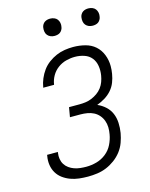

<svg xmlns="http://www.w3.org/2000/svg" viewBox="-137 -1023 873 1117"><g transform="rotate(-15 300.0 -464.5)"><path d="M252 8Q225 8 198.5 5Q172 2 147.5 -7Q123 -16 102.5 -31Q82 -46 69 -67.5Q56 -89 52 -115.5Q48 -142 53 -169L54 -176H119L118 -171Q115 -152 118 -134Q121 -116 130 -101.5Q139 -87 153.5 -76.5Q168 -66 185 -60Q202 -54 220.5 -52Q239 -50 257 -50Q288 -50 319 -58.5Q350 -67 376 -87.5Q402 -108 416.5 -137.5Q431 -167 436 -197Q440 -218 439.5 -239Q439 -260 432 -279Q425 -298 412 -313Q399 -328 381.5 -337Q364 -346 343.5 -349.5Q323 -353 302 -353H239L249 -411H312Q330 -411 349 -413.5Q368 -416 386 -423.5Q404 -431 420.5 -442.5Q437 -454 449 -470Q461 -486 467.5 -504Q474 -522 477 -540Q482 -569 477.5 -597.5Q473 -626 456.5 -646.5Q440 -667 413 -676Q386 -685 357 -685Q331 -685 304 -678Q277 -671 254 -654Q231 -637 217 -612.5Q203 -588 199 -561L198 -559H133L134 -562Q138 -587 148.5 -612Q159 -637 175 -659Q191 -681 213.5 -697.5Q236 -714 260.5 -724.5Q285 -735 311 -739Q337 -743 362 -743Q399 -743 434 -734Q469 -725 494 -703Q519 -681 532 -648Q545 -615 545 -579Q545 -567 544 -556Q543 -545 541 -533Q537 -508 527.5 -483.5Q518 -459 500 -438.5Q482 -418 458.5 -404Q435 -390 411 -381Q437 -370 458.5 -350.5Q480 -331 491 -305Q502 -279 503.5 -248.5Q505 -218 500 -188Q495 -160 485 -132.5Q475 -105 457 -81.5Q439 -58 414.5 -40Q390 -22 363.5 -11Q337 0 308.5 4Q280 8 252 8ZM506 -833Q493 -833 482 -837.5Q471 -842 463.5 -851Q456 -860 454 -872.5Q452 -885 454 -898Q455 -906 460 -914.5Q465 -923 472.5 -928Q480 -933 488.5 -935Q497 -937 505 -937Q518 -937 529.5 -932.5Q541 -928 548 -919Q555 -910 557.5 -897.5Q560 -885 557 -872Q556 -864 551 -855.5Q546 -847 539 -842Q532 -837 523 -835Q514 -833 506 -833ZM276 -833Q263 -833 252 -837.5Q241 -842 233.5 -851Q226 -860 224 -872.5Q222 -885 224 -898Q225 -906 230 -914.5Q235 -923 242.5 -928Q250 -933 258.5 -935Q267 -937 275 -937Q288 -937 299.5 -932.5Q311 -928 318 -919Q325 -910 327.5 -897.5Q330 -885 327 -872Q326 -864 321 -855.5Q316 -847 309 -842Q302 -837 293 -835Q284 -833 276 -833Z"/></g></svg>

Font: Iosevka Light Extended Oblique
Style: Regular
Weight: 300
Width: 7
Italic angle: -9°
Monospace: yes
Designer: Belleve Invis
Foundry: Belleve Invis
Version: Version 32.5.0; ttfautohint (v1.8.4)